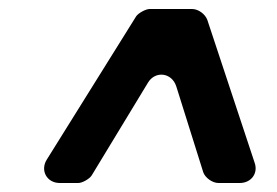

<svg xmlns="http://www.w3.org/2000/svg" viewBox="-20 -545 615 427"><path d="M466 -138H513C539 -138 555 -160 546 -184L441 -501C436 -514 421 -525 407 -525H313C304 -525 288 -516 283 -509L84 -190C69 -166 84 -138 113 -138H154C163 -138 179 -147 184 -155L309 -361C325 -388 362 -384 372 -353L432 -162C436 -150 452 -138 466 -138Z"/></svg>

Font: Trueno
Style: RoundBdIt
Weight: 700
Designer: Julieta Ulanovsky, Jasper
Foundry: Julieta Ulanovsky, Cannot Into Space Fonts
Version: Version 3.001